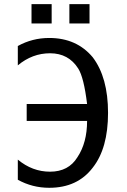

<svg xmlns="http://www.w3.org/2000/svg" viewBox="-20 -895 618 931"><path d="M132.8 -875H230.5V-781.2H132.8ZM316.4 -875H414.1V-781.2H316.4ZM218.8 15.6Q136.7 15.6 66.4 -23.4V-121.1Q136.7 -62.5 222.7 -62.5Q312.5 -62.5 355.5 -132.8Q402.3 -203.1 402.3 -308.6H109.4V-390.6H402.3Q386.7 -519.5 359.4 -562.5Q312.5 -636.7 222.7 -636.7Q136.7 -636.7 66.4 -578.1V-671.9Q136.7 -710.9 218.8 -710.9Q351.6 -710.9 429.7 -617.2Q503.9 -519.5 503.9 -347.7Q503.9 -175.8 429.7 -82Q355.5 15.6 218.8 15.6Z"/></svg>

Font: 和音 by 宁静之雨，公众号njzyshare
Style: Regular
Weight: 400
Designer: Steve Matteson
Foundry: Ascender Corporation
Version: Version 6.00;June 8, 2018;FontCreator 11.0.0.2388 32-bit